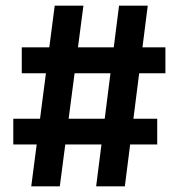

<svg xmlns="http://www.w3.org/2000/svg" viewBox="-20 -659 632 679"><path d="M191.5 0H90.5L173.5 -639H275ZM536 -148H27V-239H536ZM421.5 0H320L401 -639H502.5ZM565 -400H57V-491.5H565Z"/></svg>

Font: Anek Kannada SemiBold
Style: Regular
Weight: 600
Version: Version 1.003